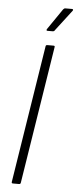

<svg xmlns="http://www.w3.org/2000/svg" viewBox="-59 -899 376 931"><g transform="rotate(5 129.0 -434.0)"><path d="M41 0Q34 0 35 -7L141 -677Q142 -683 149 -683H179Q186 -683 185 -677L79 -7Q78 0 71 0ZM143 -752Q140 -752 139 -754Q138 -756 140 -760L210 -862Q215 -868 220 -868H253Q257 -868 258 -865.5Q259 -863 257 -860L179 -758Q177 -754 174.5 -753Q172 -752 168 -752Z"/></g></svg>

Font: Sofia Sans Condensed Light
Style: Italic
Weight: 300
Italic angle: -9°
Version: Version 4.100